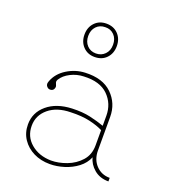

<svg xmlns="http://www.w3.org/2000/svg" viewBox="-127 -758 761 866"><g transform="rotate(20 253.5 -324.5)"><path d="M211 17Q168 17 133.5 0Q99 -17 78.5 -47.5Q58 -78 58 -118Q58 -175 102.5 -212.5Q147 -250 221 -253Q271 -255 308.5 -246.5Q346 -238 377 -227V-275Q377 -333 337.5 -372Q298 -411 221 -407Q188 -406 158.5 -391Q129 -376 115 -353Q110 -344 112.5 -337.5Q115 -331 117.5 -324.5Q120 -318 115 -308Q111 -301 102 -299.5Q93 -298 86 -303Q72 -314 80 -333Q95 -373 135 -398Q175 -423 221 -425Q305 -429 350 -385Q395 -341 395 -276V-115Q395 -72 421 -44.5Q447 -17 487 -17V0Q445 0 417.5 -23.5Q390 -47 383 -78Q370 -47 342.5 -26Q315 -5 280 6Q245 17 211 17ZM211 0Q247 0 285.5 -14.5Q324 -29 350.5 -58.5Q377 -88 377 -133V-206Q352 -219 313 -228Q274 -237 221 -235Q155 -234 115.5 -201Q76 -168 76 -118Q76 -66 114.5 -33.5Q153 -1 211 0ZM236 -506Q202 -506 180.5 -528.5Q159 -551 159 -586Q159 -621 180.5 -643.5Q202 -666 236 -666Q271 -666 292.5 -643.5Q314 -621 314 -586Q314 -551 292.5 -528.5Q271 -506 236 -506ZM236 -523Q262 -523 279 -540.5Q296 -558 296 -586Q296 -615 279 -632.5Q262 -650 236 -649Q210 -649 193.5 -631.5Q177 -614 177 -586Q177 -558 193.5 -540.5Q210 -523 236 -523Z"/></g></svg>

Font: Grandiflora One
Style: Regular
Weight: 400
Designer: Haesung Cho
Foundry: JAMO
Version: Version 1.000; ttfautohint (v1.8.4.7-5d5b);gftools[0.9.28]